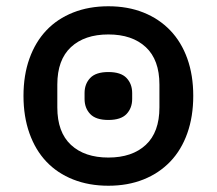

<svg xmlns="http://www.w3.org/2000/svg" viewBox="-20 -581 692 613"><path d="M326 -198Q286 -198 268 -217Q250 -236 250 -265V-284Q250 -313 268 -332Q286 -351 326 -351Q366 -351 384 -332Q402 -313 402 -284V-265Q402 -236 384 -217Q366 -198 326 -198ZM326 -78Q402 -78 445.5 -118.5Q489 -159 489 -238V-311Q489 -390 445.5 -430.5Q402 -471 326 -471Q250 -471 206.5 -430.5Q163 -390 163 -311V-238Q163 -159 206.5 -118.5Q250 -78 326 -78ZM326 12Q264 12 213.5 -8Q163 -28 128 -65Q93 -102 74 -155.5Q55 -209 55 -275Q55 -341 74 -394Q93 -447 128 -484Q163 -521 213.5 -541Q264 -561 326 -561Q388 -561 438 -541Q488 -521 523.5 -484Q559 -447 578 -394Q597 -341 597 -275Q597 -209 578 -155.5Q559 -102 523.5 -65Q488 -28 438 -8Q388 12 326 12Z"/></svg>

Font: IBM-Poppins
Style: Poppins-Medium
Weight: 500
Designer: Mike Abbink, Paul van der Laan, Pieter van Rosmalen, Ben Mitchell, Mark Frömberg
Foundry: Bold Monday
Version: Version 1.1